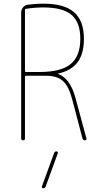

<svg xmlns="http://www.w3.org/2000/svg" viewBox="-20 -760 540 1040"><path d="M272.5 70.3Q275.4 60.5 286.1 59.6Q290 59.6 292 63Q293.9 66.4 293 70.3L227.5 250Q224.6 259.8 213.9 259.8Q210 259.8 208 256.8Q206.1 253.9 207 250ZM115.2 -706.1V-375Q115.2 -370.1 120.1 -370.1H195.3Q310.5 -370.1 362.8 -413.1Q415 -456.1 415 -549.8Q415 -638.7 367.7 -679.2Q320.3 -719.7 214.8 -719.7Q167 -719.7 119.1 -711.9Q115.2 -711.9 115.2 -706.1ZM94.7 -9.8V-692.4Q94.7 -708 105 -720.2Q115.2 -732.4 129.9 -734.4Q171.9 -740.2 214.8 -740.2Q328.1 -740.2 381.3 -693.8Q434.6 -647.5 434.6 -549.8Q434.6 -469.7 400.9 -423.8Q367.2 -377.9 294.9 -361.3Q293.9 -361.3 293.9 -360.4Q293.9 -359.4 294.9 -359.4Q361.3 -335 389.6 -226.6L448.2 -9.8Q450.2 0 439.9 0Q429.7 0 426.8 -9.8L371.1 -221.7Q352.5 -293 320.8 -321.3Q289.1 -349.6 230.5 -349.6H120.1Q115.2 -349.6 115.2 -344.7V-9.8Q115.2 0 105 0Q94.7 0 94.7 -9.8Z"/></svg>

Font: Rounded-X Mgen+ 1m thin
Style: Regular
Weight: 100
Designer: [Source Han Sans]
Ryoko NISHIZUKA  (kana & ideographs); Paul D. Hunt (Latin, Greek & Cyrillic); Wenlong ZHANG  (bopomofo
Version: Version 1.059.20150602